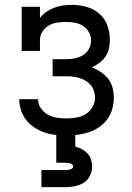

<svg xmlns="http://www.w3.org/2000/svg" viewBox="-20 -548 540 788"><path d="M253 8Q230 8 207 5.5Q184 3 162.5 -4.5Q141 -12 121.5 -24.5Q102 -37 88 -55Q74 -73 66.5 -95Q59 -117 59 -140Q59 -140 59 -140.5Q59 -141 59 -141H136Q136 -141 136 -141Q136 -141 136 -141Q136 -121 147.5 -104Q159 -87 176.5 -77.5Q194 -68 213.5 -65Q233 -62 253 -62Q273 -62 293.5 -65.5Q314 -69 331.5 -79.5Q349 -90 359.5 -108.5Q370 -127 370 -148Q370 -161 365.5 -175Q361 -189 352 -199.5Q343 -210 331 -217Q319 -224 305.5 -228Q292 -232 278 -233.5Q264 -235 250 -235H196V-305H250Q268 -305 286.5 -308.5Q305 -312 320.5 -321.5Q336 -331 345 -347.5Q354 -364 354 -382Q354 -400 344.5 -416.5Q335 -433 319.5 -442.5Q304 -452 286 -455Q268 -458 250 -458Q232 -458 213.5 -455Q195 -452 179.5 -443Q164 -434 154 -418Q144 -402 144 -384V-339H69V-520H144V-474Q155 -489 170.5 -499.5Q186 -510 203 -516.5Q220 -523 238.5 -525.5Q257 -528 275 -528Q305 -528 334.5 -520Q364 -512 387 -492.5Q410 -473 420.5 -444Q431 -415 431 -385Q431 -367 427 -349Q423 -331 413 -316Q403 -301 388 -290Q373 -279 357 -272Q376 -264 393.5 -252.5Q411 -241 424 -224.5Q437 -208 442 -187.5Q447 -167 447 -146Q447 -123 440.5 -100Q434 -77 420 -58Q406 -39 386.5 -26Q367 -13 345 -5.5Q323 2 299.5 5Q276 8 253 8ZM150 220V150H250Q255 150 259.5 149.5Q264 149 268.5 147.5Q273 146 276.5 143Q280 140 280 135Q280 130 276.5 127Q273 124 268.5 122.5Q264 121 259.5 120.5Q255 120 250 120H211V0H289V54Q303 57 316 64Q329 71 339 81.5Q349 92 353.5 106.5Q358 121 358 135Q358 155 349.5 173Q341 191 324.5 201.5Q308 212 288.5 216Q269 220 250 220Z"/></svg>

Font: Iosevka Gothic
Style: Regular
Weight: 400
Monospace: yes
Designer: Belleve Invis
Foundry: Belleve Invis
Version: Version 15.5.1; ttfautohint (v1.8.4)